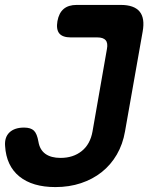

<svg xmlns="http://www.w3.org/2000/svg" viewBox="-37 -750 657 780"><path d="M-16.3 -156.9Q-19.1 -192.4 1.5 -212.1Q22.2 -231.7 60.8 -231.7Q87.8 -231.7 100.7 -219.4Q113.5 -207.1 119.1 -174.4Q124.6 -141.3 147.5 -124.9Q170.4 -108.5 209 -108.5Q260.4 -108.5 295 -136.3Q329.7 -164 338.9 -216.3L397.4 -551Q402.1 -575.2 392.2 -586.6Q382.3 -598 358.8 -598H250.8Q217.3 -598 203.9 -614.2Q190.6 -630.5 196.3 -664Q202.4 -697.5 221.7 -713.7Q241 -730 274.5 -730H453.5Q507.8 -730 530.1 -703.1Q552.4 -676.3 542.6 -622L470.9 -216.3Q461.9 -163.9 437.5 -122Q413.1 -80.1 376.3 -50.9Q339.5 -21.7 291.9 -5.9Q244.2 10 188 10Q94.9 10 41.7 -33.1Q-11.4 -76.2 -16.3 -156.9Z"/></svg>

Font: Maple Mono
Style: Italic
Weight: 400
Italic angle: -10°
Monospace: yes
Designer: subframe7536
Version: Version 7.300